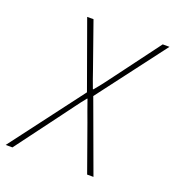

<svg xmlns="http://www.w3.org/2000/svg" viewBox="-158 -757 781 855"><g transform="rotate(20 232.0 -330.0)"><path d="M-36 0 224 -344 110 -660H140L214 -450Q222 -427 228.5 -408Q235 -389 244 -366H246Q264 -387 281.5 -410Q299 -433 316 -456L468 -660H500L256 -338L380 0H350L272 -218Q263 -242 254 -267Q245 -292 236 -318H234Q213 -292 192.5 -264Q172 -236 154 -212L-4 0Z"/></g></svg>

Font: TypoPRO Source Sans Pro
Style: Italic
Weight: 200
Italic angle: -11°
Designer: Paul D. Hunt
Foundry: Adobe Systems Incorporated
Version: Version 1.075;PS 2.000;hotconv 1.0.86;makeotf.lib2.5.63406